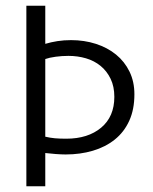

<svg xmlns="http://www.w3.org/2000/svg" viewBox="-20 -650 533 670"><path d="M72 -630H138V-497Q158 -503 180.5 -506.5Q203 -510 228 -510Q274 -510 314.5 -497Q355 -484 385 -459.5Q415 -435 432 -400Q449 -365 449 -321Q449 -268 431 -228.5Q413 -189 380.5 -163Q348 -137 304 -124Q260 -111 209 -111Q195 -111 174.5 -112.5Q154 -114 138 -116V0H72ZM138 -173Q155 -169 171.5 -167.5Q188 -166 211 -166Q287 -166 333 -204.5Q379 -243 379 -312Q379 -348 366 -375Q353 -402 331 -420Q309 -438 280 -446.5Q251 -455 219 -455Q196 -455 174 -452Q152 -449 138 -444Z"/></svg>

Font: Mukta Malar Light
Style: Regular
Weight: 300
Designer: Aadarsh Rajan, Girish Dalvi, Yashodeep Gholap
Foundry: Ek Type
Version: Version 2.538;PS 1.000;hotconv 16.6.51;makeotf.lib2.5.65220;